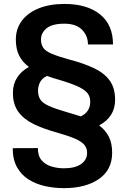

<svg xmlns="http://www.w3.org/2000/svg" viewBox="-20 -741 665 988"><path d="M557.1 45.4Q557.1 132.8 489.3 179.9Q421.4 227.1 308.6 227.1Q259.8 227.1 212.6 216.8Q165.5 206.5 127.9 183.1Q90.3 159.7 67.9 119.9Q45.4 80.1 45.4 21.5L174.8 21Q174.8 62 194.8 84.5Q214.8 106.9 245.6 116Q276.4 125 308.6 125Q366.7 125 397.5 103Q428.2 81.1 428.2 46.4Q428.2 22.5 415 5.6Q401.9 -11.2 369.4 -25.9Q336.9 -40.5 279.3 -57.1Q207 -76.7 154.8 -101.8Q102.5 -127 74.5 -165.5Q46.4 -204.1 46.4 -263.2Q46.4 -308.1 68.1 -341.8Q89.8 -375.5 128.9 -396.5Q96.2 -420.4 78.9 -454.3Q61.5 -488.3 61.5 -537.1Q61.5 -592.8 92.3 -634Q123 -675.3 179.4 -698Q235.8 -720.7 311.5 -720.7Q428.2 -720.7 494.9 -667Q561.5 -613.3 561.5 -512.2H432.6Q432.6 -557.1 401.9 -588.1Q371.1 -619.1 311.5 -619.1Q248 -619.1 219.5 -595.2Q190.9 -571.3 190.9 -538.1Q190.9 -511.7 202.9 -494.6Q214.8 -477.5 246.8 -464.1Q278.8 -450.7 338.4 -434.1Q413.1 -414.6 465.3 -389.4Q517.6 -364.3 544.9 -325.9Q572.3 -287.6 572.3 -228Q572.3 -182.6 550.8 -149.4Q529.3 -116.2 490.2 -95.7Q522.9 -71.3 540 -37.6Q557.1 -3.9 557.1 45.4ZM324.7 -163.6Q343.8 -158.2 361.6 -152.8Q379.4 -147.5 395.5 -142.1Q444.3 -165 444.3 -217.8Q444.3 -243.2 430.7 -261Q417 -278.8 384 -294.4Q351.1 -310.1 293 -327.6Q273.9 -333 255.9 -338.6Q237.8 -344.2 221.7 -350.1Q197.8 -339.4 186.8 -319.3Q175.8 -299.3 175.8 -273.9Q175.8 -246.6 187.7 -228.5Q199.7 -210.4 231.9 -195.8Q264.2 -181.2 324.7 -163.6Z"/></svg>

Font: Vazirmatn UI SemiBold
Style: Regular
Weight: 600
Designer: Saber Rastikerdar
Foundry: Saber Rastikerdar
Version: Version 33.003